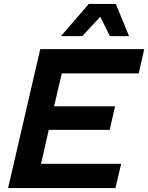

<svg xmlns="http://www.w3.org/2000/svg" viewBox="-20 -953 751 973"><path d="M567 -933 634 -770H537L488 -868L397 -770H289L430 -933ZM21 0 184 -704H711L683 -581H293L254 -414H563L536 -295H227L188 -123H594L565 0Z"/></svg>

Font: Prodigy Sans SemiBold
Style: Italic
Weight: 600
Italic angle: -13°
Designer: Wei Huang
Foundry: Wei Huang
Version: Version 1.003; ttfautohint (v1.8.3)